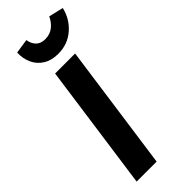

<svg xmlns="http://www.w3.org/2000/svg" viewBox="-296 -956 991 991"><g transform="rotate(-45 199.5 -461.0)"><path d="M181 0H35L132 -692H278ZM70 -907 149 -919Q154 -888 172 -870.5Q190 -853 222 -853Q256 -853 280.5 -872Q305 -891 319 -922L399 -903Q384 -838 334.5 -795Q285 -752 215 -752Q167 -752 133.5 -773Q100 -794 84 -829.5Q68 -865 70 -907Z"/></g></svg>

Font: Fira Sans SemiBold
Style: Italic
Weight: 600
Italic angle: -8°
Designer: bBox Type GmbH & Carrois Corporate GbR & Edenspiekermann AG
Foundry: bBox Type GmbH & Carrois Corporate GbR & Edenspiekermann AG
Version: Version 4.301